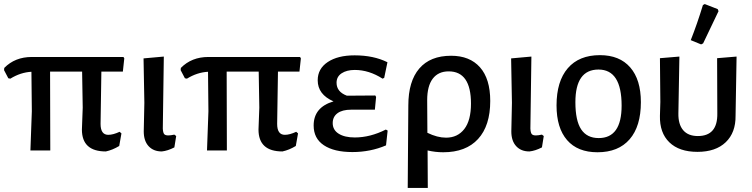

<svg xmlns="http://www.w3.org/2000/svg" viewBox="-26 -742 3711 947"><path d="M124 0 131 -193 129 -388Q75 -385 25 -354L15 -356L-6 -396L-5 -407Q48 -461 131 -461H583L587 -454L580 -389H474L470 -131Q470 -77 508 -77Q532 -77 564 -92L573 -84L562 -22Q529 -2 496 5Q378 5 378 -103L382 -211L379 -389H221L222 0Z M772 5Q731 5 707 -21Q683 -47 683 -94L686 -235L682 -454L782 -463L777 -108Q778 -88 783.5 -81Q789 -74 804 -74Q815 -74 834 -78L843 -71L834 -15Q801 2 772 5Z M995 0 1002 -193 1000 -388Q946 -385 896 -354L886 -356L865 -396L866 -407Q919 -461 1002 -461H1454L1458 -454L1451 -389H1345L1341 -131Q1341 -77 1379 -77Q1403 -77 1435 -92L1444 -84L1433 -22Q1400 -2 1367 5Q1249 5 1249 -103L1253 -211L1250 -389H1092L1093 0Z M1712 8Q1622 8 1571.5 -25.5Q1521 -59 1521 -123Q1521 -213 1619 -242Q1541 -276 1541 -346Q1541 -403 1590.5 -436Q1640 -469 1723 -469Q1817 -469 1885 -435L1869 -358L1861 -354Q1794 -397 1724 -397Q1684 -397 1659 -380.5Q1634 -364 1634 -334Q1634 -289 1685 -270L1825 -271L1829 -264L1823 -201H1706Q1662 -201 1638.5 -183.5Q1615 -166 1615 -135Q1615 -101 1644.5 -82.5Q1674 -64 1724 -64Q1800 -64 1877 -103L1886 -98L1878 -25Q1801 8 1712 8Z M1985 185 1988 -222Q1988 -341 2042 -404Q2096 -467 2199 -467Q2291 -467 2341.5 -410Q2392 -353 2392 -244Q2392 -122 2332 -56.5Q2272 9 2160 9Q2121 9 2083 0L2084 185ZM2081 -248 2082 -87Q2131 -63 2174 -63Q2231 -63 2264 -105.5Q2297 -148 2297 -231Q2297 -390 2187 -390Q2136 -390 2108.5 -354Q2081 -318 2081 -248Z M2585 5Q2544 5 2520 -21Q2496 -47 2496 -94L2499 -235L2495 -454L2595 -463L2590 -108Q2591 -88 2596.5 -81Q2602 -74 2617 -74Q2628 -74 2647 -78L2656 -71L2647 -15Q2614 2 2585 5Z M2933 -470Q3030 -470 3082.5 -409.5Q3135 -349 3135 -238Q3135 -119 3079.5 -55Q3024 9 2921 9Q2823 9 2771 -51Q2719 -111 2719 -222Q2719 -341 2774.5 -405.5Q2830 -470 2933 -470ZM2812 -238Q2812 -147 2840.5 -104Q2869 -61 2927 -61Q3040 -61 3040 -221Q3040 -399 2926 -399Q2812 -399 2812 -238Z M3441 -717 3450 -722 3514 -697 3518 -687Q3488 -625 3442 -528L3432 -523L3381 -544Q3413 -625 3441 -717ZM3229 -171 3231 -239 3229 -455 3325 -463 3320 -183Q3319 -129 3343.5 -100Q3368 -71 3416 -71Q3514 -71 3512 -183L3511 -455L3607 -463L3602 -171Q3603 -88 3553.5 -40.5Q3504 7 3414 7Q3324 7 3275.5 -40Q3227 -87 3229 -171Z"/></svg>

Font: Alegreya Sans Medium
Style: Regular
Weight: 500
Designer: Juan Pablo del Peral
Foundry: Huerta Tipografica
Version: Version 2.007